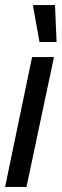

<svg xmlns="http://www.w3.org/2000/svg" viewBox="-29 -734 242 754"><path d="M-9 0 97 -510H183L75 0ZM126 -569 101 -709V-714H187L193 -574V-569Z"/></svg>

Font: Saira Ultra Condensed SemiBold
Style: Italic
Weight: 600
Width: 1
Italic angle: -12°
Designer: Hector Gatti with collaboration of the Omnibus-Type team
Foundry: Omnibus-Type
Version: Version 1.001; ttfautohint (v1.8)